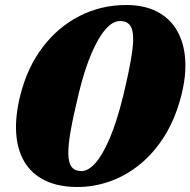

<svg xmlns="http://www.w3.org/2000/svg" viewBox="-20 -734 761 767"><path d="M484.5 -714Q556 -714 607 -687.8Q658 -661.5 686.5 -613Q715 -564.5 719.8 -497.5Q724.5 -430.5 703.5 -349.5Q680 -259 637.5 -191Q595 -123 539 -77.5Q483 -32 419.2 -9.5Q355.5 13 290 13Q213 13 159.5 -13.2Q106 -39.5 77.2 -88.2Q48.5 -137 44.5 -204.5Q40.5 -272 61.5 -355Q89.5 -465 150.5 -545.5Q211.5 -626 297.5 -670Q383.5 -714 484.5 -714ZM471.5 -348.5Q498.5 -460 507.8 -526Q517 -592 505.8 -621Q494.5 -650 459.5 -650Q430.5 -650 401.2 -616.5Q372 -583 345 -519.5Q318 -456 296 -366.5Q274 -276.5 263 -215.5Q252 -154.5 253 -118.2Q254 -82 267 -66.2Q280 -50.5 306 -50.5Q332 -50.5 360.5 -82Q389 -113.5 417.5 -179.5Q446 -245.5 471.5 -348.5Z"/></svg>

Font: Fraunces Wonky
Style: Italic
Weight: 900
Italic angle: -16°
Version: Version 1.000;[b76b70a41]